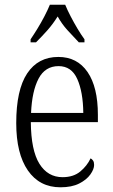

<svg xmlns="http://www.w3.org/2000/svg" viewBox="-20 -786 479 816"><path d="M237 10Q148 10 98.5 -61.5Q49 -133 49 -263Q49 -404 95.5 -474Q142 -544 228 -544Q308 -544 352 -480Q396 -416 396 -298V-267H111Q112 -147 147.5 -90Q183 -33 246 -33Q292 -33 321 -57Q350 -81 365 -113Q371 -110 375.5 -103.5Q380 -97 380 -85Q380 -67 364 -44.5Q348 -22 316.5 -6Q285 10 237 10ZM334 -306Q333 -395 308.5 -450Q284 -505 229 -505Q172 -505 144 -452Q116 -399 112 -306ZM110 -619Q123 -638 139 -664Q155 -690 169 -717Q183 -744 192 -766H257Q266 -744 280 -717Q294 -690 309.5 -664Q325 -638 339 -619V-606H315Q289 -633 266 -658.5Q243 -684 225 -716Q205 -684 182.5 -658.5Q160 -633 133 -606H110Z"/></svg>

Font: Noto Serif Condensed Light
Style: Regular
Weight: 300
Width: 3
Designer: Monotype Design Team
Foundry: Monotype Imaging Inc.
Version: Version 2.013